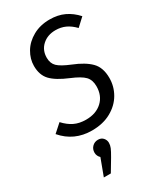

<svg xmlns="http://www.w3.org/2000/svg" viewBox="-251 -785 983 1164"><g transform="rotate(-30 240.0 -203.0)"><path d="M489 -618 434 -567Q404 -598 373 -612Q342 -626 305 -626Q249 -626 212.5 -593Q176 -560 176 -507Q176 -468 199.5 -445Q223 -422 287 -396Q365 -365 404.5 -325Q444 -285 444 -212Q444 -153 414.5 -102Q385 -51 328.5 -19.5Q272 12 194 12Q70 12 -9 -80L48 -131Q79 -97 114 -80Q149 -63 196 -63Q266 -63 308.5 -102.5Q351 -142 351 -208Q351 -252 326.5 -277.5Q302 -303 237 -330Q155 -364 119.5 -401.5Q84 -439 84 -503Q84 -552 111 -597.5Q138 -643 189 -671.5Q240 -700 306 -700Q364 -700 408.5 -679Q453 -658 489 -618ZM245 127Q245 144 238 161Q231 178 211 212L162 294H113L157 176Q149 169 144 158.5Q139 148 139 136Q139 111 155.5 94.5Q172 78 196 78Q219 78 232 93Q245 108 245 127Z"/></g></svg>

Font: Fira Sans Condensed
Style: Italic
Weight: 400
Width: 3
Italic angle: -8°
Designer: bBox Type GmbH & Carrois Corporate GbR & Edenspiekermann AG
Foundry: bBox Type GmbH & Carrois Corporate GbR & Edenspiekermann AG
Version: Version 4.301